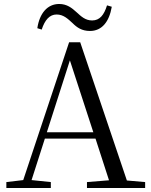

<svg xmlns="http://www.w3.org/2000/svg" viewBox="-20 -947 758 967"><path d="M168 -805 190 -798C206 -847 230 -874 265 -874C300 -874 322 -852 346 -830C367 -809 392 -791 433 -791C493 -791 530 -837 543 -913L519 -920C504 -871 482 -844 444 -844C410 -844 389 -864 365 -886C342 -907 317 -927 278 -927C219 -927 179 -880 168 -805ZM332 -643 450 -281H216ZM418 0H711V-30L619 -38L384 -734H328L97 -40L12 -30V0H236V-30L139 -40L206 -249H461L529 -39L418 -30Z"/></svg>

Font: Source Han Serif CN
Style: Regular
Weight: 400
Designer: Ryoko NISHIZUKA 西塚涼子 (kana & ideographs); Frank Grießhammer (Latin, Greek & Cyrillic); Wenlong ZHANG 张文龙 (bopomofo); San
Foundry: Adobe
Version: Version 2.003;hotconv 1.1.1;makeotfexe 2.6.0